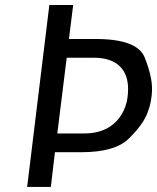

<svg xmlns="http://www.w3.org/2000/svg" viewBox="-20 -736 619 756"><path d="M310.1 -210.4Q393.1 -210.4 438.7 -259Q484.4 -307.6 484.4 -385.7Q484.4 -443.8 450.4 -476.3Q416.5 -508.8 346.7 -508.8H242.7L205.6 -210.4ZM356 -582.5Q521 -582.5 549.8 -509.5Q578.6 -436.5 578.6 -386.7Q578.6 -336.9 560.1 -290Q541.5 -243.2 486.8 -189.9Q432.1 -136.7 300.8 -136.7H196.3L180.2 0H86.9L174.3 -716.3H268.1L251.5 -582.5Z"/></svg>

Font: Lato-Italic
Style: Italic
Weight: 400
Italic angle: -7°
Designer: Lukasz Dziedzic
Foundry: tyPoland Lukasz Dziedzic
Version: Version 1.104; Western+Polish opensource